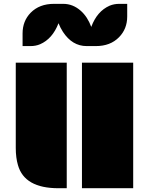

<svg xmlns="http://www.w3.org/2000/svg" viewBox="-20 -997 789 1017"><path d="M414.1 -665H685.5V0H414.1ZM63.5 -665H333.5V0H289.6Q109.9 0 75.2 -122.1Q63.5 -161.6 63.5 -213.4ZM99.6 -752.9V-819.8Q99.6 -885.7 142.6 -929.7Q189 -976.6 265.6 -976.6H314.9Q366.7 -976.6 408.2 -939.5Q443.8 -907.7 463.4 -854.5Q494.1 -937.5 560.5 -966.8Q584 -976.6 611.8 -976.6H653.8V-909.7Q653.8 -843.8 610.4 -799.8Q564.5 -752.9 487.8 -752.9H439Q362.8 -752.9 313.5 -828.1Q299.3 -850.1 290 -874Q257.8 -791 192.4 -762.7Q169.4 -752.9 141.6 -752.9Z"/></svg>

Font: Plaster
Style: Regular
Weight: 400
Designer: Eben Sorkin
Foundry: Eben Sorkin
Version: Version 1.007